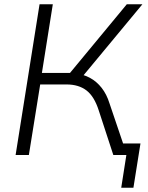

<svg xmlns="http://www.w3.org/2000/svg" viewBox="-20 -725 690 898"><path d="M547 153 571 0H526L535 -54H637L604 153ZM53 0 165 -705H227L176 -384H314L295 -369L573 -705H646L360 -360L331 -382Q369 -378 400.5 -361Q432 -344 455.5 -314Q479 -284 492 -242L574 0H510L442 -208Q421 -274 384.5 -302Q348 -330 291 -330H168L115 0Z"/></svg>

Font: Nunito Sans 12pt Light
Style: Italic
Weight: 300
Italic angle: -9°
Designer: Vernon Adams
Foundry: Vernon Adams
Version: Version 3.101;gftools[0.9.27]